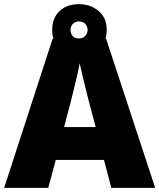

<svg xmlns="http://www.w3.org/2000/svg" viewBox="-20 -903 766 923"><path d="M515 0 480 -134H248L212 0H0L233 -717H490L726 0ZM409 -409Q404 -428 395 -463.5Q386 -499 377 -537Q368 -575 363 -599Q359 -575 350.5 -539Q342 -503 333.5 -468Q325 -433 319 -409L288 -292H440ZM360 -636Q302 -636 266.5 -669Q231 -702 231 -759Q231 -817 266.5 -850Q302 -883 360 -883Q415 -883 454 -850Q493 -817 493 -760Q493 -702 454.5 -669Q416 -636 360 -636ZM360 -718Q377 -718 389 -729.5Q401 -741 401 -759Q401 -778 389 -789Q377 -800 360 -800Q343 -800 331 -789Q319 -778 319 -759Q319 -741 329.5 -729.5Q340 -718 360 -718Z"/></svg>

Font: Noto Sans Khmer UI Black
Style: Regular
Weight: 900
Designer: Danh Hong and the Monotype Design Team
Foundry: Monotype Imaging Inc.
Version: Version 2.002; ttfautohint (v1.8.4.7-5d5b)